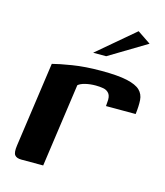

<svg xmlns="http://www.w3.org/2000/svg" viewBox="-92 -654 622 725"><g transform="rotate(15 218.5 -291.5)"><path d="M144 0H59Q40 0 32.5 -9.5Q25 -19 29 -47L76 -379Q102 -386 151.5 -394Q201 -402 264 -402Q329 -402 365 -394Q401 -386 416.5 -371Q432 -356 433.5 -333Q435 -310 431 -278H315L316 -292Q319 -316 310.5 -327Q302 -338 287.5 -340.5Q273 -343 258 -343Q236 -343 217.5 -338.5Q199 -334 190 -326ZM216 -460 361 -583 413 -548 267 -460Z"/></g></svg>

Font: Genos Thin SemiBold
Style: Italic
Weight: 600
Italic angle: -8°
Version: Version 1.010